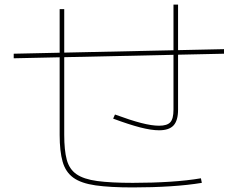

<svg xmlns="http://www.w3.org/2000/svg" viewBox="-20 -810 1040 840"><path d="M561 10Q461 10 398 1Q335 -8 301 -32.5Q267 -57 254 -102.5Q241 -148 241 -220V-770H261V-220Q261 -153 272 -111.5Q283 -70 314.5 -48Q346 -26 405.5 -18Q465 -10 561 -10Q648 -10 724.5 -15Q801 -20 859 -30L863 -10Q803 0 725.5 5Q648 10 561 10ZM40 -555V-575L960 -595V-575ZM676 -240Q642 -240 593.5 -252.5Q545 -265 475 -291L483 -309Q551 -284 597.5 -272Q644 -260 676 -260Q711 -260 725 -275Q739 -290 739 -330V-790H759V-330Q759 -283 739.5 -261.5Q720 -240 676 -240Z"/></svg>

Font: M PLUS 1 Code Thin
Style: Regular
Weight: 250
Designer: Coji Morishita
Foundry: UNDERFOREST DESIGN
Version: Version 1.002